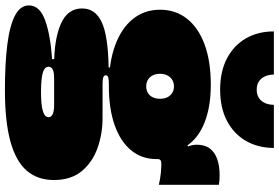

<svg xmlns="http://www.w3.org/2000/svg" viewBox="-192 -690 1106 761"><g transform="rotate(90 360.5 -310.0)"><path d="M338 223Q232.5 223 157.2 213.5Q82 204 42 183Q2 162 2 128Q2 85 60.5 63.8Q119 42.5 215 36V15L291 28Q272 28 262 31.2Q252 34.5 248.5 39.5Q245 44.5 245 50Q245 61.5 257 68Q269 74.5 291.2 77.2Q313.5 80 344 80Q395 80 420 72.8Q445 65.5 445 50Q445 28 396 28H239Q135.5 28 74.8 1.2Q14 -25.5 14 -83Q14 -135 68 -160.5Q122 -186 248 -188V-216L322 -189H312Q295.5 -189 287.2 -186.5Q279 -184 279 -177Q279 -169.5 287.2 -166.8Q295.5 -164 312 -164H448Q511 -164 567.2 -144Q623.5 -124 658.8 -81.5Q694 -39 694 29Q694 93.5 657 136.5Q620 179.5 541.2 201.2Q462.5 223 338 223ZM322 -189Q227.5 -189 159.8 -214Q92 -239 55.5 -284.5Q19 -330 19 -392Q19 -453.5 54.8 -498.8Q90.5 -544 157 -568.5Q223.5 -593 316 -593Q404 -593 466.2 -568.2Q528.5 -543.5 559 -497Q590 -467 600.5 -437.8Q611 -408.5 611 -377Q611 -319.5 576.2 -277.2Q541.5 -235 476.8 -212Q412 -189 322 -189ZM323 -337Q338 -337 349 -343.8Q360 -350.5 366 -362.8Q372 -375 372 -392Q372 -409 365.8 -421.2Q359.5 -433.5 348.5 -440.2Q337.5 -447 323 -447Q308.5 -447 297.2 -440.2Q286 -433.5 279.5 -421.2Q273 -409 273 -392Q273 -375 279.2 -362.8Q285.5 -350.5 296.8 -343.8Q308 -337 323 -337ZM611 -377 568 -436 532 -488 561 -503Q557.5 -510.5 555.8 -520.5Q554 -530.5 554 -537Q554 -569 569 -589Q584 -609 611.2 -618.5Q638.5 -628 675 -628Q686.5 -628 695.8 -627.2Q705 -626.5 713 -625V-387Q690 -392.5 667.8 -394.8Q645.5 -397 631 -397Q623.5 -397 619.2 -395.5Q615 -394 613 -390.8Q611 -387.5 611 -382Q611 -380.5 611 -380Q611 -379.5 611 -379Q611 -378.5 611 -377ZM567 -843Q566.5 -779.5 538.5 -731.5Q510.5 -683.5 459 -656.8Q407.5 -630 336 -630Q264 -630 212.2 -657Q160.5 -684 132.8 -732Q105 -780 105 -843H276Q276 -813 291.8 -794Q307.5 -775 336 -775Q364.5 -775 380.2 -794Q396 -813 396 -843Z"/></g></svg>

Font: Hepta Slab Black
Style: Regular
Weight: 900
Designer: Michael LaGattuta
Foundry: Michael LaGattuta
Version: Version 1.102